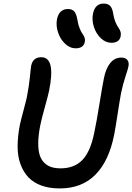

<svg xmlns="http://www.w3.org/2000/svg" viewBox="-20 -1031 733 1064"><path d="M597.2 -793.9Q565.9 -793.9 539.3 -818.8Q512.7 -843.8 500.5 -881.3Q488.3 -918.9 495.1 -954.1Q506.3 -1011.2 554.2 -1011.2Q577.6 -1011.2 590.3 -998.5Q603 -985.8 607.9 -952.1Q611.8 -927.7 620.1 -908Q628.4 -888.2 635.7 -878.7Q643.1 -869.1 647.2 -856.9Q651.4 -844.7 648.9 -831.1Q642.1 -793.9 597.2 -793.9ZM398.9 -763.2Q367.7 -763.2 340.8 -788.6Q314 -814 301.5 -851.8Q289.1 -889.6 295.9 -924.8Q307.6 -981 356.9 -981Q379.4 -981 391.4 -967.8Q403.3 -954.6 409.2 -919.9Q413.1 -894 421.4 -873.8Q429.7 -853.5 437 -843.8Q444.3 -834 448.5 -822.8Q452.6 -811.5 450.2 -799.8Q443.4 -763.2 398.9 -763.2ZM311 13.2Q253.4 13.2 209.5 -2.7Q165.5 -18.6 137.2 -48.6Q108.9 -78.6 93.3 -121.8Q77.6 -165 77.6 -219.2Q77.6 -273.4 89.8 -337.9Q96.2 -367.2 110.4 -419.4Q124.5 -471.7 127.9 -487.8Q141.1 -555.2 145.8 -604.5Q150.4 -653.8 152.8 -667Q162.6 -713.9 209 -713.9Q289.6 -713.9 252 -527.8Q246.6 -502 227.8 -434.6Q209 -367.2 203.1 -335.9Q192.4 -282.2 191.9 -241Q191.4 -199.7 199.7 -172.9Q208 -146 225.1 -129.2Q242.2 -112.3 264.4 -105.2Q286.6 -98.1 315.9 -98.1Q392.6 -98.1 437.5 -145.5Q482.4 -192.9 502.9 -298.8Q516.1 -361.3 530.8 -453.1Q545.4 -544.9 556.2 -599.1Q566.9 -652.3 591.3 -682.1Q615.7 -711.9 651.9 -711.9Q674.3 -711.9 685.3 -699.2Q696.3 -686.5 691.9 -663.1Q689.5 -649.9 675.3 -607.2Q661.1 -564.5 650.9 -515.1Q644 -479 632.3 -402.1Q620.6 -325.2 612.8 -285.2Q584.5 -140.1 509.3 -63.5Q434.1 13.2 311 13.2Z"/></svg>

Font: Shantell Sans Normal
Style: Italic
Weight: 500
Italic angle: -11.31°
Designer: Stephen Nixon, Anya Danilova, Shantell Martin
Foundry: Arrow Type
Version: Version 1.006;[559af2be0]